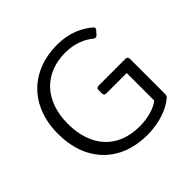

<svg xmlns="http://www.w3.org/2000/svg" viewBox="-162 -800 974 974"><g transform="rotate(-45 325.0 -313.0)"><path d="M52.7 -313.5C52.7 -111.3 179.7 11.7 369.1 11.7C453.1 11.7 526.4 -13.7 571.3 -51.8C578.1 -57.6 580.1 -63.5 580.1 -71.3V-325.2C580.1 -335 574.2 -340.8 564.5 -340.8H371.1C361.3 -340.8 355.5 -335 355.5 -325.2V-300.8C355.5 -291 361.3 -285.2 371.1 -285.2H517.6V-87.9C485.4 -61.5 428.7 -46.9 373 -46.9C214.8 -46.9 124 -150.4 124 -314.5C124 -478.5 220.7 -579.1 370.1 -579.1C438.5 -579.1 486.3 -556.6 522.5 -527.3C530.3 -521.5 538.1 -522.5 544.9 -529.3L561.5 -547.9C568.4 -554.7 568.4 -563.5 560.5 -569.3C517.6 -605.5 458 -636.7 368.2 -636.7C183.6 -636.7 52.7 -514.6 52.7 -313.5Z"/></g></svg>

Font: Ed Sans Neue Light
Style: Regular
Weight: 300
Designer: Stephen Hutchings
Version: Version 1.004;PS 001.004;hotconv 1.0.88;makeotf.lib2.5.64775